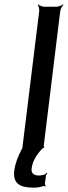

<svg xmlns="http://www.w3.org/2000/svg" viewBox="-20 -680 313 886"><path d="M135 186C151 186 165 184 178 179C181 178 187 179 189 181L191 177C189 176 187 171 187 168L192 131C192 127 197 122 199 119L197 117C194 119 189 124 184 126C173 129 165 130 161 130C135 130 123 119 126 97C130 65 147 35 176 5C178 3 181 2 182 3L184 0C183 -1 182 -6 182 -8L258 -629C259 -638 267 -653 273 -658L271 -660C265 -655 250 -649 241 -649H184C175 -649 160 -655 156 -660L154 -658C158 -653 162 -638 161 -629L84 -4C84 -3 83 2 83 2L86 -1C86 -1 83 3 83 3C62 42 50 76 46 106C38 167 72 186 135 186Z"/></svg>

Font: Gamestation Storm Oblique 
Style: Italic
Weight: 400
Designer: Jonas Hecksher
Foundry: Jonas Hecksher, Playtypeª, e-types AS
Version: Version 1.003